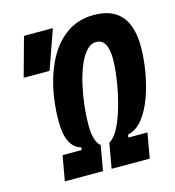

<svg xmlns="http://www.w3.org/2000/svg" viewBox="-105 -792 803 881"><g transform="rotate(-15 296.0 -351.5)"><path d="M94.7 0 115.7 -118.7H206.5L208.5 -130.9Q138.2 -149.9 138.2 -273.4Q138.2 -355 155.3 -431.9Q172.4 -508.8 207 -570.1Q241.7 -631.3 294.9 -667.2Q348.1 -703.1 420.4 -703.1Q591.8 -703.1 591.8 -506.3Q591.8 -453.1 581.8 -391.8Q571.8 -330.6 551.8 -274.4Q531.7 -218.3 501.5 -179.4Q471.2 -140.6 430.7 -132.3L428.2 -118.7H519L498 0H316.9L337.9 -118.7Q358.9 -129.9 376.7 -160.4Q394.5 -190.9 408.7 -232.9Q422.9 -274.9 432.9 -320.8Q442.9 -366.7 448.2 -409.4Q453.6 -452.1 453.6 -483.4Q453.6 -580.6 398.9 -580.6Q372.1 -580.6 350.6 -556.2Q329.1 -531.7 313.2 -491.7Q297.4 -451.7 286.9 -404.1Q276.4 -356.4 271.2 -308.8Q266.1 -261.2 266.1 -222.7Q266.1 -141.6 296.9 -118.7L275.9 0ZM35.2 -507.8 86.4 -693.4H223.6L158.2 -507.8Z"/></g></svg>

Font: Cascadia Code PL
Style: Bold Italic
Weight: 700
Italic angle: -10°
Monospace: yes
Designer: Aaron Bell
Foundry: Saja Typeworks
Version: Version 2404.023; ttfautohint (v1.8.4)